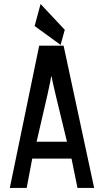

<svg xmlns="http://www.w3.org/2000/svg" viewBox="-20 -925 483 945"><path d="M309.6 -227.5Q234.4 -534.2 234.4 -546.9V-547.9H231.4V-546.9Q231.4 -530.3 160.2 -227.5ZM28.3 0 172.9 -700.2H293L443.4 0H361.3L332 -144.5H138.7L111.3 0ZM150.4 -796.9 179.7 -905.3 298.8 -778.3 278.3 -704.1Z"/></svg>

Font: Vancouver Drive
Style: Bold
Weight: 700
Designer: Valery Zaveryaev
Foundry: Cyreal (www.cyreal.org)
Version: Version 1.01